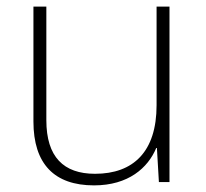

<svg xmlns="http://www.w3.org/2000/svg" viewBox="-20 -550 622 580"><path d="M492 -530H453V-232C453 -92 383 -25 267 -25C172 -25 120 -76 120 -187V-530H81V-183C81 -55 144 10 264 10C368 10 427 -43 452 -103H454L460 0H492Z"/></svg>

Font: Noto Sans Meetei Mayek ExtraLight
Style: Regular
Weight: 200
Designer: Monotype Design Team and Neelakash Kshetrimayum
Foundry: Monotype Imaging Inc.
Version: Version 2.002